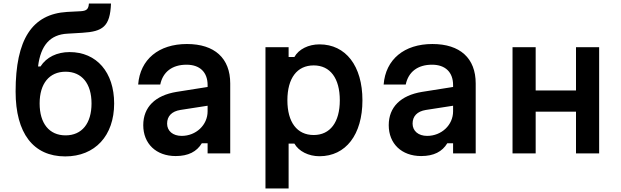

<svg xmlns="http://www.w3.org/2000/svg" viewBox="-20 -875 3540 1095"><path d="M352 17C522 17 631 -101 631 -285C631 -463 531 -578 377 -578C305 -578 245 -549 211 -496H197C212 -617 266 -678 365 -683L449 -688C566 -695 608 -723 613 -855H487C485 -824 475 -813 440 -811L363 -807C163 -795 69 -651 69 -353C69 -115 170 17 352 17ZM206 -285C206 -398 261 -466 354 -466C447 -466 502 -398 502 -285C502 -171 447 -103 354 -103C261 -103 206 -171 206 -285Z M768 -393H894C909 -465 962 -506 1044 -506C1120 -506 1164 -463 1164 -390V-379L987 -351C865 -331 797 -264 797 -161C797 -56 870 15 982 15C1054 15 1102 -10 1131 -58H1164V0H1293V-399C1293 -543 1204 -624 1046 -624C885 -624 779 -536 768 -393ZM933 -170C933 -212 959 -240 1009 -248L1164 -272V-240C1164 -162 1098 -100 1016 -100C966 -100 933 -128 933 -170Z M1494 200H1626V-56H1659C1684 -12 1740 16 1802 16C1952 16 2047 -107 2047 -303C2047 -499 1952 -622 1802 -622C1740 -622 1684 -595 1659 -550H1626V-606H1494ZM1619 -303C1619 -429 1674 -502 1769 -502C1863 -502 1918 -429 1918 -303C1918 -178 1863 -105 1769 -105C1674 -105 1619 -178 1619 -303Z M2168 -393H2294C2309 -465 2362 -506 2444 -506C2520 -506 2564 -463 2564 -390V-379L2387 -351C2265 -331 2197 -264 2197 -161C2197 -56 2270 15 2382 15C2454 15 2502 -10 2531 -58H2564V0H2693V-399C2693 -543 2604 -624 2446 -624C2285 -624 2179 -536 2168 -393ZM2333 -170C2333 -212 2359 -240 2409 -248L2564 -272V-240C2564 -162 2498 -100 2416 -100C2366 -100 2333 -128 2333 -170Z M2903 0H3035V-238H3265V0H3397V-606H3265V-359H3035V-606H2903Z"/></svg>

Font: Martian Mono Std Md
Style: Regular
Weight: 500
Monospace: yes
Designer: Roman Shamin
Foundry: Evil Martians
Version: Version 1.000